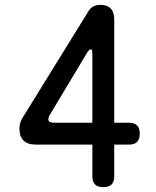

<svg xmlns="http://www.w3.org/2000/svg" viewBox="-20 -760 640 790"><path d="M360 -255V-538Q360 -549 358.5 -553Q357 -557 354 -557Q352 -557 348 -554.5Q344 -552 339 -544L186 -289Q182 -283 180.5 -278Q179 -273 179 -269Q179 -261 185.5 -258Q192 -255 205 -255ZM360 -35V-165H128Q94 -165 77 -181.5Q60 -198 60 -230Q60 -244 63 -254Q66 -264 72 -274L344 -714Q352 -727 364 -733.5Q376 -740 394 -740Q421 -740 435.5 -725Q450 -710 450 -680V-255H510Q533 -255 544 -244Q555 -233 555 -210Q555 -187 544 -176Q533 -165 510 -165H450V-35Q450 -12 439 -1Q428 10 405 10Q382 10 371 -1Q360 -12 360 -35Z"/></svg>

Font: Maple Mono Normal
Style: Regular
Weight: 400
Monospace: yes
Designer: subframe7536
Version: Version 7.000